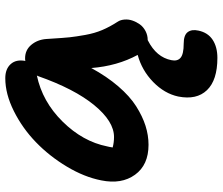

<svg xmlns="http://www.w3.org/2000/svg" viewBox="-76 -476 814 701"><g transform="rotate(-90 330.5 -126.0)"><path d="M151.9 9.8Q78.1 9.8 42.5 -39.6Q6.8 -88.9 22 -163.1Q34.2 -225.1 72.3 -288.6Q110.4 -352.1 161.4 -401.4Q212.4 -450.7 274.9 -481.9Q337.4 -513.2 395 -513.2Q428.7 -513.2 446.5 -493.4Q464.4 -473.6 458 -439.9Q460.9 -440.9 467.8 -440.9Q497.6 -440.9 516.6 -418.5Q535.6 -396 538.1 -363.8Q538.6 -358.4 539.1 -348.6Q542 -301.3 544.4 -278.1Q546.9 -254.9 553 -220.9Q559.1 -187 570.8 -159.4Q582.5 -131.8 601.1 -103Q607.9 -92.8 609.1 -78.1Q610.4 -63.5 605.5 -49.1Q600.6 -34.7 591.6 -22Q582.5 -9.3 567.1 -1.2Q551.8 6.8 534.2 6.8L532.2 7.8Q471.7 38.6 460.9 92.8Q456.1 115.2 469.5 126.7Q482.9 138.2 521 138.2Q552.2 138.2 563.2 152.8Q574.2 167.5 568.8 191.9Q561.5 226.6 535.2 243.9Q508.8 261.2 469.2 261.2Q387.7 261.2 351.3 223.1Q314.9 185.1 328.1 118.2Q338.9 67.9 381.3 26.6Q423.8 -14.6 480 -29.8Q439.5 -104.5 432.1 -199.2Q401.4 -142.6 365.2 -100.6Q329.1 -58.6 292.5 -35.4Q255.9 -12.2 221.2 -1.2Q186.5 9.8 151.9 9.8ZM146 -141.1Q144 -133.8 142.1 -121.1Q160.6 -116.2 180.2 -116.2Q237.3 -116.2 296.6 -188.5Q356 -260.7 402.8 -394L404.8 -397.9Q309.6 -377.9 236.6 -304Q163.6 -230 146 -141.1Z"/></g></svg>

Font: Shantell Sans Normal
Style: Italic
Weight: 600
Italic angle: -11.31°
Designer: Stephen Nixon, Anya Danilova, Shantell Martin
Foundry: Arrow Type
Version: Version 1.006;[559af2be0]